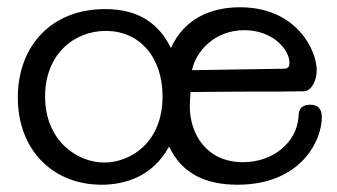

<svg xmlns="http://www.w3.org/2000/svg" viewBox="-20 -497 928 528"><path d="M504 -244C535 -244 619 -245 645 -245C709 -245 775 -245 816 -246C837 -247 851 -276 851 -304C851 -358 796 -477 640 -477C560 -477 487 -446 450 -365C419 -428 366 -472 269 -472C120 -472 29 -369 29 -229C29 -83 127 11 259 11C322 11 399 -10 445 -94C479 -22 542 11 633 11C808 11 865 -111 865 -174C865 -188 862 -209 833 -209C802 -209 801 -186 801 -177C797 -107 733 -51 648 -51C546 -51 502 -131 502 -204C502 -215 503 -230 504 -244ZM271 -412C362 -412 427 -342 427 -232C427 -103 337 -50 267 -50C193 -50 104 -109 104 -232C104 -347 183 -412 271 -412ZM508 -304C519 -357 571 -414 652 -414C729 -414 776 -362 776 -324C776 -316 774 -308 761 -308Z"/></svg>

Font: Life Savers
Style: Bold
Weight: 700
Designer: Pablo Impallari, Rodrigo Fuenzalida, Brenda Gallo
Foundry: Pablo Impallari, Rodrigo Fuenzalida, Brenda Gallo
Version: Version 3.000